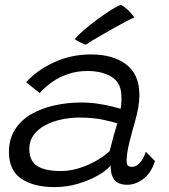

<svg xmlns="http://www.w3.org/2000/svg" viewBox="-20 -752 688 783"><path d="M203.5 11Q117 11 66.8 -23.2Q16.5 -57.5 16.5 -131.5Q16.5 -185.5 41.2 -224Q66 -262.5 108.2 -286.8Q150.5 -311 203.2 -322.5Q256 -334 311.5 -334Q347 -334 381 -328.8Q415 -323.5 439.8 -317.2Q464.5 -311 471.5 -308Q474.5 -322.5 475.2 -336.8Q476 -351 474.5 -368Q472 -417 433.2 -439.8Q394.5 -462.5 336.5 -462.5Q294.5 -462.5 258 -450.2Q221.5 -438 192.2 -417.2Q163 -396.5 141.5 -372.5L86.5 -417Q132 -466.5 201.2 -498.2Q270.5 -530 351 -530Q441 -530 494.8 -489.2Q548.5 -448.5 548.5 -364Q548.5 -341 543.8 -313.2Q539 -285.5 530.5 -256.5Q518 -213 507.2 -169.8Q496.5 -126.5 496.5 -95.5Q496.5 -80.5 502.2 -76Q508 -71.5 518.5 -71.5Q535.5 -71.5 550.2 -87.8Q565 -104 574.5 -133L612 -95.5Q597 -47 565.2 -22.8Q533.5 1.5 499 1.5Q463.5 1.5 447.2 -18Q431 -37.5 431 -77Q415.5 -57.5 380.5 -37.2Q345.5 -17 299.2 -3Q253 11 203.5 11ZM227.5 -54.5Q263 -54.5 299.2 -65.2Q335.5 -76 368.5 -94.2Q401.5 -112.5 427 -135.5Q436 -171.5 443.5 -198.2Q451 -225 458.5 -249Q444.5 -254 403 -263.2Q361.5 -272.5 304 -272.5Q267.5 -272.5 231.5 -265Q195.5 -257.5 165.5 -241.8Q135.5 -226 117.5 -201.8Q99.5 -177.5 99.5 -145Q99.5 -95.5 131.8 -75Q164 -54.5 227.5 -54.5ZM473 -732Q485.5 -726 496.2 -716.2Q507 -706.5 515.5 -696.8Q524 -687 528 -680.5Q516.5 -676.5 495.5 -665.5Q474.5 -654.5 449 -640Q423.5 -625.5 398.8 -611.5Q374 -597.5 355.2 -586Q336.5 -574.5 329.5 -569.5Q326.5 -571 320.2 -573.5Q314 -576 307 -579.5Q300 -583 293.8 -586.5Q287.5 -590 285 -592.5Q296.5 -607 321.2 -628.5Q346 -650 375.8 -672Q405.5 -694 432 -710.8Q458.5 -727.5 473 -732Z"/></svg>

Font: Grandstander Thin Light
Style: Italic
Weight: 300
Italic angle: -15°
Version: Version 1.200